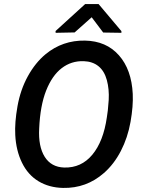

<svg xmlns="http://www.w3.org/2000/svg" viewBox="-20 -922 715 952"><path d="M292.5 9.8Q223.1 8.3 170.7 -23.4Q118.2 -55.2 88.9 -115.5Q59.6 -175.8 55.7 -252.4Q52.2 -313.5 66.7 -395Q81.1 -476.6 117.9 -543.7Q154.8 -610.8 206.1 -653.3Q290.5 -722.7 401.4 -720.7Q506.8 -718.8 569.6 -647.9Q632.3 -577.1 638.2 -456.5Q641.1 -396 627.2 -317.6Q613.3 -239.3 579.3 -173.6Q545.4 -107.9 495.1 -64Q408.2 12.2 292.5 9.8ZM514.6 -374.5 519 -426.3Q522 -479.5 509.8 -524.7Q497.6 -569.8 468.5 -593.5Q439.5 -617.2 395 -618.7Q333.5 -620.6 285.9 -584Q238.3 -547.4 208.7 -472.7Q179.2 -397.9 174.3 -285.2Q169.4 -195.8 201.7 -144.5Q233.9 -93.3 298.3 -91.3Q382.8 -88.9 437.7 -154.8Q492.7 -220.7 509.8 -340.3ZM582 -767.6V-759.3L491.7 -760.7L434.6 -836.4L350.1 -761.2L255.9 -759.3L255.4 -768.1L402.3 -901.9H468.8Z"/></svg>

Font: Roboto Medium
Style: Italic
Weight: 500
Italic angle: -12°
Designer: Google
Version: Version 2.134; 2016